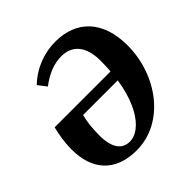

<svg xmlns="http://www.w3.org/2000/svg" viewBox="-182 -824 991 991"><g transform="rotate(-45 313.5 -329.0)"><path d="M263.7 18.6C465.5 18.6 613.3 -180.8 613.3 -398.9C613.3 -578 515.9 -675.7 363.3 -675.7C283.7 -675.7 202.3 -647.4 136.7 -584.8L172 -538.8C227.9 -580.9 278.7 -600.5 331.8 -600.5C403.5 -600.5 458.9 -555.5 458.9 -439.6C458.9 -166.5 354.6 -38.3 271.7 -38.3C216.8 -38.3 181.4 -77.4 181.4 -173.5C181.4 -227.1 187.1 -269.1 196.6 -306.4H514.5L526.5 -365.3H47.8C37.4 -321.1 28.8 -280.9 28.8 -221C28.8 -78.3 103.8 18.6 263.7 18.6Z"/></g></svg>

Font: Source Serif 4 Variable
Style: Italic
Weight: 400
Italic angle: -12°
Designer: Frank Grießhammer
Foundry: Adobe Systems Incorporated
Version: Version 4.004;hotconv 1.0.116;makeotfexe 2.5.65601